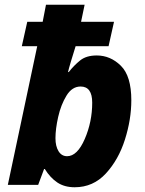

<svg xmlns="http://www.w3.org/2000/svg" viewBox="-20 -780 612 810"><path d="M295 10Q373 10 426.5 -48Q480 -106 507 -191Q534 -276 534 -357Q534 -459 490 -502.5Q446 -546 388 -546Q344 -546 318 -525Q292 -504 270 -476H267Q270 -490 279 -520Q288 -550 299 -585H438L461 -688H322L337 -760H174L160 -688H95L72 -585H137L13 0H141L166 -67H169Q192 -30 222 -10Q252 10 295 10ZM263 -121Q240 -121 227 -142Q214 -163 214 -197Q214 -236 225.5 -287Q237 -338 260.5 -376.5Q284 -415 320 -415Q369 -415 369 -347Q369 -266 337.5 -193.5Q306 -121 263 -121Z"/></svg>

Font: Noto Sans Display Extra
Style: Italic
Weight: 800
Italic angle: -12°
Designer: Monotype Design Team
Foundry: Monotype Imaging Inc.
Version: Version 1.900